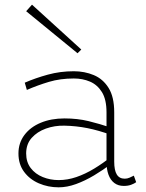

<svg xmlns="http://www.w3.org/2000/svg" viewBox="-20 -789 625 822"><path d="M510 7Q486 7 469.5 -5.5Q453 -18 444.5 -41Q436 -64 436 -97V-308Q436 -363 416.5 -394.5Q397 -426 365.5 -439.5Q334 -453 296 -453Q238 -453 189.5 -438.5Q141 -424 95 -404L86 -435Q132 -455 185 -469.5Q238 -484 296 -484Q342 -484 381.5 -467.5Q421 -451 445 -412.5Q469 -374 469 -308V-97Q469 -60 480 -42Q491 -24 514 -24Q525 -24 535 -28.5Q545 -33 553 -37L563 -9Q555 -3 541.5 2Q528 7 510 7ZM231 13Q186 13 146.5 -4Q107 -21 83 -53.5Q59 -86 59 -132Q59 -177 84.5 -211Q110 -245 154.5 -263.5Q199 -282 256 -282Q312 -282 359 -270.5Q406 -259 457 -242V-211Q402 -231 354 -240.5Q306 -250 256 -251Q214 -252 176.5 -238.5Q139 -225 115.5 -198.5Q92 -172 92 -132Q92 -95 111.5 -69.5Q131 -44 163 -31Q195 -18 231 -18Q269 -18 307 -31Q345 -44 383 -67Q421 -90 457 -119V-88Q421 -61 382.5 -38Q344 -15 305.5 -1Q267 13 231 13ZM312 -561 92 -741 117 -769 328 -577Z"/></svg>

Font: BioRhyme ExtraBold ExtraLight
Style: Regular
Weight: 250
Version: Version 1.600;gftools[0.9.33]